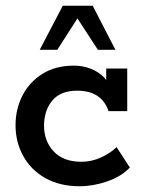

<svg xmlns="http://www.w3.org/2000/svg" viewBox="-20 -637 499 667"><path d="M257 10Q188 10 138 -18Q88 -46 61 -94.5Q34 -143 34 -202Q34 -258 58 -305Q82 -352 127.5 -380.5Q173 -409 237 -409Q267 -409 294.5 -398.5Q322 -388 340.5 -369Q359 -350 361 -324L349 -323V-399H422V-251H357Q333 -322 248 -322Q190 -322 161.5 -287.5Q133 -253 133 -200Q133 -147 166.5 -111Q200 -75 263 -75Q298 -75 331 -90Q364 -105 385 -126L431 -55Q402 -24 353 -7Q304 10 257 10ZM118 -464 198 -617H302L381 -464H320L249 -573L179 -464Z"/></svg>

Font: Rokkitt SemiBold SemiBold
Style: Regular
Weight: 600
Version: Version 3.103